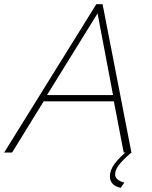

<svg xmlns="http://www.w3.org/2000/svg" viewBox="-61 -730 729 919"><path d="M400 -710H430L568 0H531L484 -245H148L-3 0H-41ZM480 -275 406 -666 164 -275ZM465 115Q465 84 487.5 54Q510 24 554 -13H563L568 0Q525 37 507.5 60.5Q490 84 490 105Q490 132 534 144L517 169Q489 163 477 148.5Q465 134 465 115Z"/></svg>

Font: Raleway ExtraLight
Style: Italic
Weight: 200
Italic angle: -12°
Designer: Matt McInerney, Pablo Impallari, Rodrigo Fuenzalida
Foundry: Matt McInerney, Pablo Impallari, Rodrigo Fuenzalida
Version: Version 4.026